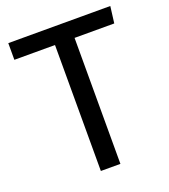

<svg xmlns="http://www.w3.org/2000/svg" viewBox="-136 -843 830 941"><g transform="rotate(-20 279.0 -372.0)"><path d="M548 -744H16V-657H228V0H330V-657H537Z"/></g></svg>

Font: Glow Sans SC Normal Medium
Style: Regular
Weight: 600
Designer: Ryoko NISHIZUKA (kana, bopomofo & ideographs); Paul D. Hunt (Latin, Greek & Cyrillic); Sandoll Communications, Soo-young
Version: Version 0.93